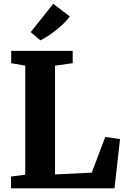

<svg xmlns="http://www.w3.org/2000/svg" viewBox="-20 -1018 680 1038"><path d="M39.5 0V-63.5L116.5 -73.5V-663L40.5 -676.5V-743H373V-676.5L277.5 -663V-75L476 -84.5L549 -277.5L629 -266L599 0ZM198.5 -800 146 -844.5 268 -997.5 357.5 -929Q342 -908.5 322.5 -889.5Q303 -870.5 281.5 -853.8Q260 -837 238.8 -823.2Q217.5 -809.5 199 -800Z"/></svg>

Font: Merriweather Light 18pt ExtraBold
Style: Regular
Weight: 800
Version: Version 2.100